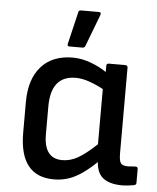

<svg xmlns="http://www.w3.org/2000/svg" viewBox="-52 -744 655 801"><g transform="rotate(5 276.0 -344.0)"><path d="M203 12Q59 12 59 -171V-299Q59 -395 106 -448Q153 -501 238 -501Q277 -501 316 -486Q355 -471 380 -453V-479Q380 -489 390 -489H458Q469 -489 469 -479V-122Q469 -88 477 -78.5Q485 -69 507 -69Q513 -69 521 -70Q529 -71 537 -71Q548 -72 548 -61V-3Q548 5 538 7Q528 9 514 10.5Q500 12 489 12Q438 12 410.5 -8.5Q383 -29 380 -76Q335 -32 293.5 -10Q252 12 203 12ZM154 -172Q154 -71 231 -71Q264 -71 295.5 -88.5Q327 -106 374 -150V-381Q345 -397 314.5 -407.5Q284 -418 258 -418Q154 -418 154 -289ZM220 -546Q210 -546 212 -556L244 -691Q245 -700 255 -700H330Q341 -700 337 -688L286 -554Q283 -546 274 -546Z"/></g></svg>

Font: Sofia Sans Medium
Style: Regular
Weight: 500
Designer: Botio Nikoltchev, Ani Petrova
Foundry: lettersoup
Version: Version 4.101; ttfautohint (v1.8.4.7-5d5b)